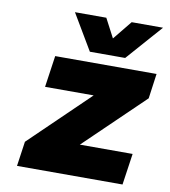

<svg xmlns="http://www.w3.org/2000/svg" viewBox="-85 -837 804 910"><g transform="rotate(10 317.0 -382.5)"><path d="M58.1 0 75.2 -119.1 357.9 -392.1H124L146 -543.9H633.8L617.2 -423.8L334 -150.9H587.9L565.9 0ZM202.1 -765.1H353L400.9 -673.8L475.1 -765.1H626L474.1 -592.8H304.2Z"/></g></svg>

Font: Trueno ExtraBold
Style: Italic
Weight: 800
Designer: Julieta Ulanovsky
Foundry: Julieta Ulanovsky
Version: Version 3.001b | FøM Fix